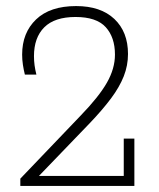

<svg xmlns="http://www.w3.org/2000/svg" viewBox="-20 -613 523 633"><path d="M47 0V-24L246 -232Q306 -294 332.5 -340.5Q359 -387 359 -433Q359 -490 328.5 -523.5Q298 -557 229 -557Q160 -557 126 -523Q92 -489 92 -428Q92 -412 94 -397.5Q96 -383 100 -367H62Q58 -383 55.5 -399.5Q53 -416 53 -433Q53 -505 99 -549Q145 -593 231 -593Q312 -593 357 -550.5Q402 -508 402 -435Q402 -397 388 -361.5Q374 -326 346 -288.5Q318 -251 276 -207L93 -17L77 -33H388V-156H423V0Z"/></svg>

Font: Rokkitt ExtraLight
Style: Regular
Weight: 250
Version: Version 3.103